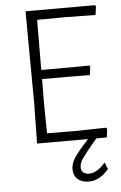

<svg xmlns="http://www.w3.org/2000/svg" viewBox="-58 -680 584 924"><g transform="rotate(-5 234.5 -217.5)"><path d="M334 204Q300 204 280 186.5Q260 169 260 138Q260 112 276.5 85.5Q293 59 347 0H101L104 -194L101 -639H437L441 -633L435 -592L286 -594L153 -593L152 -351H277L384 -352L388 -347L383 -306L272 -307H152L151 -197L153 -45L282 -44L439 -47L443 -41L438 0H387Q330 68 315 90Q300 112 300 131Q300 166 339 166Q376 166 415 121L418 122L430 152Q386 204 334 204Z"/></g></svg>

Font: Alegreya Sans SC Light
Style: Regular
Weight: 300
Designer: Juan Pablo del Peral
Foundry: Huerta Tipografica
Version: Version 2.007